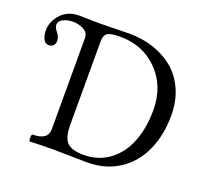

<svg xmlns="http://www.w3.org/2000/svg" viewBox="-116 -806 1018 948"><g transform="rotate(20 392.5 -331.5)"><path d="M130.9 2.9Q125 2.9 125 -15.6Q125 -34.2 130.9 -34.2Q210.9 -34.2 210.9 -90.8V-570.8Q210.9 -597.7 186 -611.8Q161.1 -626 127 -626Q99.1 -626 77.1 -614.5Q55.2 -603 55.2 -585.9Q55.2 -570.3 69.8 -551.8Q86.9 -531.7 86.9 -509.8Q86.9 -494.1 77.9 -485.1Q68.8 -476.1 54.2 -476.1Q36.1 -476.1 26.1 -494.6Q16.1 -513.2 16.1 -542Q16.1 -569.8 30.8 -596.9Q45.4 -624 65.9 -639.2Q98.6 -665 145 -665Q162.6 -665 197.8 -664.1Q232.9 -663.1 251 -663.1Q276.9 -663.1 330.1 -664.6Q383.3 -666 410.2 -666Q479.5 -666 539.6 -645.8Q599.6 -625.5 644.8 -587.4Q689.9 -549.3 716.1 -490Q742.2 -430.7 742.2 -356.9Q742.2 -252.4 705.3 -171.1Q668.5 -89.8 597.4 -43.5Q526.4 2.9 431.2 2.9Q401.4 2.9 341.3 1.5Q281.2 0 251 0Q190.9 0 130.9 2.9ZM400.9 -25.9Q478 -25.9 535.2 -68.4Q592.3 -110.8 621.1 -183.8Q649.9 -256.8 649.9 -351.1Q649.9 -476.1 571.3 -556.2Q492.7 -636.2 373 -636.2Q322.8 -636.2 305.9 -625Q289.1 -613.8 289.1 -580.1V-143.1Q289.1 -77.1 313.5 -51.5Q337.9 -25.9 400.9 -25.9Z"/></g></svg>

Font: Junicode SmCond
Style: Regular
Weight: 400
Width: 4
Designer: Peter S. Baker
Version: Version 2.206